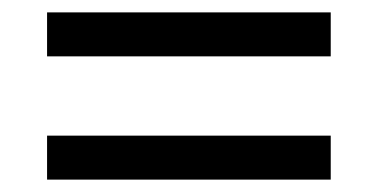

<svg xmlns="http://www.w3.org/2000/svg" viewBox="-20 -507 612 310"><path d="M56 -416V-487H514V-416ZM56 -217V-288H514V-217Z"/></svg>

Font: Noto Sans Siddham
Style: Regular
Weight: 400
Designer: Monotype Design Team
Foundry: Monotype Imaging Inc.
Version: Version 2.004; ttfautohint (v1.8.4.7-5d5b)